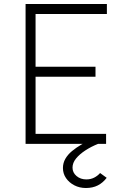

<svg xmlns="http://www.w3.org/2000/svg" viewBox="-20 -720 625 961"><path d="M108 0V-700H515V-650H158V-50H511V0ZM132 -336V-386H458V-336ZM295 121Q295 96 307 75Q319 54 340 36.5Q361 19 387.5 3.5Q414 -12 443 -25L471 0Q436 14 407 33Q378 52 360.5 73.5Q343 95 343 119Q343 144 363 161Q383 178 412 178Q434 178 451.5 169Q469 160 481 146L514 170Q495 195 469.5 208Q444 221 410 221Q378 221 352 207.5Q326 194 310.5 171.5Q295 149 295 121Z"/></svg>

Font: Mach ExtraLight
Style: Regular
Weight: 250
Version: Version 1.002